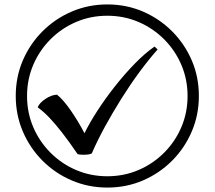

<svg xmlns="http://www.w3.org/2000/svg" viewBox="-20 -782 968 866"><path d="M355 -84Q338 -84 330 -87Q289 -147 258 -186.5Q227 -226 201.5 -252.5Q176 -279 150 -298Q158 -318 185 -336Q212 -354 237 -355Q265 -333 299 -284Q333 -235 361 -181Q384 -228 420 -283.5Q456 -339 499.5 -394Q543 -449 589 -496Q635 -543 677 -572L691 -559Q651 -514 609 -457Q567 -400 527.5 -337Q488 -274 453.5 -211Q419 -148 394 -90Q384 -84 355 -84ZM464 64Q379 64 304 32Q229 0 172 -57Q115 -114 83 -189Q51 -264 51 -349Q51 -435 83 -509.5Q115 -584 172 -641Q229 -698 304 -730Q379 -762 464 -762Q550 -762 624.5 -730Q699 -698 756 -641Q813 -584 845 -509.5Q877 -435 877 -349Q877 -264 845 -189Q813 -114 756 -57Q699 0 624.5 32Q550 64 464 64ZM464 13Q539 13 604.5 -15Q670 -43 720 -93Q770 -143 798 -208.5Q826 -274 826 -349Q826 -424 798 -489.5Q770 -555 720 -605Q670 -655 604.5 -683Q539 -711 464 -711Q389 -711 323.5 -683Q258 -655 208 -605Q158 -555 130 -489.5Q102 -424 102 -349Q102 -274 130 -208.5Q158 -143 208 -93Q258 -43 323.5 -15Q389 13 464 13Z"/></svg>

Font: ltelugu85
Style: Book
Weight: 400
Designer: Jelle Bosma - Monotype Design Team
Foundry: Monotype Imaging Inc.
Version: Version 2.003